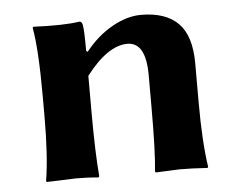

<svg xmlns="http://www.w3.org/2000/svg" viewBox="-40 -486 680 536"><g transform="rotate(-5 300.0 -218.0)"><path d="M512.2 -180.2Q512.2 -70.3 522.9 0L521 2.9Q477.1 0 442.9 0Q442.9 0 376 2.9L374 0Q379.9 -53.2 379.9 -180.2V-269Q379.9 -361.8 328.1 -361.8Q272.9 -361.8 211.9 -282.2V-180.2Q211.9 -68.4 217.8 0L214.8 2.9Q187 0 152.8 0Q152.8 0 70.8 2.9L68.8 0Q80.1 -68.8 80.1 -180.2V-234.9Q80.1 -367.7 68.8 -429.2L70.8 -432.1Q155.8 -428.2 200.2 -435.1Q207 -435.1 209 -424.8Q211.9 -409.2 211.9 -352.1L215.8 -349.1Q250 -392.1 292 -415.5Q334 -439 373 -439Q441.9 -439 477.1 -403.6Q512.2 -368.2 512.2 -291Z"/></g></svg>

Font: Linux Biolinum
Style: Bold
Weight: 700
Designer: Philipp H. Poll
Foundry: Philipp H. Poll
Version: Version 1.3.2 ; ttfautohint (v0.9)